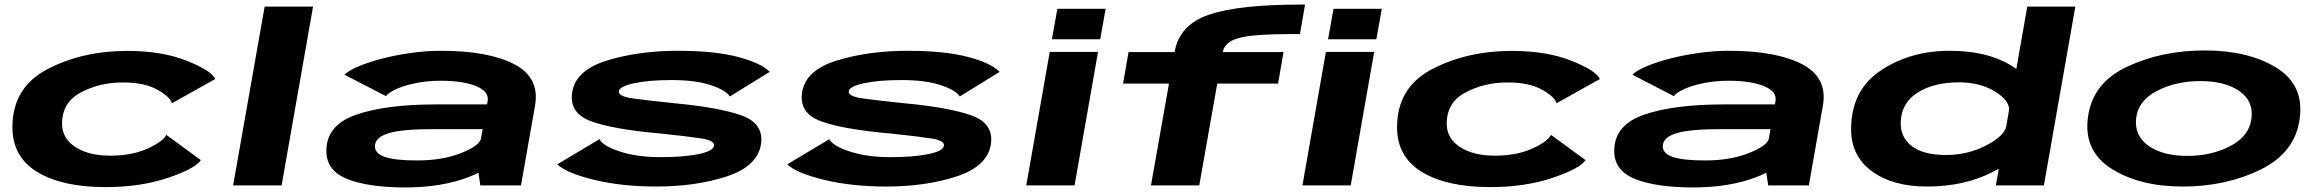

<svg xmlns="http://www.w3.org/2000/svg" viewBox="-20 -814 10190 843"><path d="M443.5 7.5Q252.5 7.5 143.5 -59Q34.5 -125.5 34.5 -255Q34.5 -430 188 -510.2Q341.5 -590.5 539 -590.5Q692 -590.5 801 -546.8Q910 -503 925 -467L734.5 -360.5Q729 -387 672.2 -419.5Q615.5 -452 519 -452Q418 -452 335.2 -408.2Q252.5 -364.5 252.5 -271Q252.5 -206.5 311 -168.5Q369.5 -130.5 463.5 -130.5Q560 -130.5 629 -162.2Q698 -194 710 -222L862 -111Q837 -73.5 716.8 -33Q596.5 7.5 443.5 7.5Z M1003.5 0 1142 -785H1354.5L1216.5 0Z M2089 0 2080.5 -56Q2062 -46 2040 -37.5Q1920.5 9 1759.5 9Q1597.5 9 1504.5 -28.2Q1411.5 -65.5 1413 -153.5Q1414 -265.5 1544.2 -310.5Q1674.5 -355.5 1893.5 -355.5H2118.5L2121 -370Q2128.5 -412 2070.5 -435.8Q2012.5 -459.5 1916.5 -459.5Q1859.5 -459.5 1809.2 -449.8Q1759 -440 1723.5 -424.5Q1688 -409 1674.5 -392L1492.5 -486Q1511 -504.5 1555 -523Q1599 -541.5 1659 -557Q1719 -572.5 1785.8 -581.8Q1852.5 -591 1915.5 -591Q2124.5 -591 2237.8 -532.2Q2351 -473.5 2329 -349.5L2267.5 0ZM2091.5 -203.5 2099 -247H1880.5Q1748 -247 1689.2 -230Q1630.5 -213 1626.5 -177Q1622.5 -142 1667.5 -125.8Q1712.5 -109.5 1811.5 -109.5Q1922.5 -109.5 2004.5 -142Q2083.5 -174 2091.5 -203.5Z M2861.5 5Q2708.5 5 2587.2 -24.8Q2466 -54.5 2427 -92.5L2612 -203Q2627 -173 2702.5 -148.5Q2778 -124 2878.5 -124Q2982.5 -124 3047.5 -137.5Q3112.5 -151 3115 -175Q3118 -197 3058.8 -206.2Q2999.5 -215.5 2878 -228Q2668.5 -246.5 2573 -282.5Q2477.5 -318.5 2492.5 -410Q2508 -506.5 2646.5 -548.8Q2785 -591 2956 -591Q3119 -591 3221.2 -563.8Q3323.5 -536.5 3359.5 -498.5L3184.5 -390.5Q3167.5 -418 3100.8 -440.2Q3034 -462.5 2928 -462.5Q2828 -462.5 2763.8 -448.5Q2699.5 -434.5 2697 -413Q2694.5 -391 2758 -382Q2821.5 -373 2938 -361Q3137.5 -342.5 3236.2 -307Q3335 -271.5 3321 -180Q3305.5 -83.5 3170 -39.2Q3034.5 5 2861.5 5Z M3871 5Q3718 5 3596.8 -24.8Q3475.5 -54.5 3436.5 -92.5L3621.5 -203Q3636.5 -173 3712 -148.5Q3787.5 -124 3888 -124Q3992 -124 4057 -137.5Q4122 -151 4124.5 -175Q4127.5 -197 4068.2 -206.2Q4009 -215.5 3887.5 -228Q3678 -246.5 3582.5 -282.5Q3487 -318.5 3502 -410Q3517.5 -506.5 3656 -548.8Q3794.5 -591 3965.5 -591Q4128.5 -591 4230.8 -563.8Q4333 -536.5 4369 -498.5L4194 -390.5Q4177 -418 4110.2 -440.2Q4043.5 -462.5 3937.5 -462.5Q3837.5 -462.5 3773.2 -448.5Q3709 -434.5 3706.5 -413Q3704 -391 3767.5 -382Q3831 -373 3947.5 -361Q4147 -342.5 4245.8 -307Q4344.5 -271.5 4330.5 -180Q4315 -83.5 4179.5 -39.2Q4044 5 3871 5Z M4486 0 4589 -586H4801L4698 0ZM4622.5 -775.5H4834.5L4810.5 -641.5H4598.5Z M5033.5 0 5112.5 -447H4911L4935 -585.5H5137Q5158.5 -705.5 5288 -749.5Q5418.5 -794 5693.5 -794H5710L5687.5 -664.5H5657Q5483.5 -664.5 5420 -647.5Q5357.5 -630.5 5348.5 -585.5H5615.5L5591.5 -447H5324.5L5245.5 0ZM5698.5 0 5801.5 -586H6013.5L5910.5 0ZM5835 -775.5H6047L6023 -641.5H5811Z M6523 7.5Q6332 7.5 6223 -59Q6114 -125.5 6114 -255Q6114 -430 6267.5 -510.2Q6421 -590.5 6618.5 -590.5Q6771.5 -590.5 6880.5 -546.8Q6989.5 -503 7004.5 -467L6814 -360.5Q6808.5 -387 6751.8 -419.5Q6695 -452 6598.5 -452Q6497.5 -452 6414.8 -408.2Q6332 -364.5 6332 -271Q6332 -206.5 6390.5 -168.5Q6449 -130.5 6543 -130.5Q6639.5 -130.5 6708.5 -162.2Q6777.5 -194 6789.5 -222L6941.5 -111Q6916.5 -73.5 6796.2 -33Q6676 7.5 6523 7.5Z M7743.5 0 7735 -56Q7716.5 -46 7694.5 -37.5Q7575 9 7414 9Q7252 9 7159 -28.2Q7066 -65.5 7067.5 -153.5Q7068.5 -265.5 7198.8 -310.5Q7329 -355.5 7548 -355.5H7773L7775.5 -370Q7783 -412 7725 -435.8Q7667 -459.5 7571 -459.5Q7514 -459.5 7463.8 -449.8Q7413.5 -440 7378 -424.5Q7342.5 -409 7329 -392L7147 -486Q7165.5 -504.5 7209.5 -523Q7253.5 -541.5 7313.5 -557Q7373.5 -572.5 7440.2 -581.8Q7507 -591 7570 -591Q7779 -591 7892.2 -532.2Q8005.5 -473.5 7983.5 -349.5L7922 0ZM7746 -203.5 7753.5 -247H7535Q7402.5 -247 7343.8 -230Q7285 -213 7281 -177Q7277 -142 7322 -125.8Q7367 -109.5 7466 -109.5Q7577 -109.5 7659 -142Q7738 -174 7746 -203.5Z M8743 0 8756 -73Q8743 -66 8729 -59Q8605.5 5 8440 5Q8290.5 5 8199 -62Q8107.5 -129 8107.5 -246Q8107.5 -417.5 8237.2 -504.2Q8367 -591 8540 -591Q8705 -591 8809 -527Q8821.5 -519.5 8833 -511.5L8881 -785H9092L8954 0ZM8788.5 -258 8801 -331Q8803 -372 8742 -410.5Q8676 -452.5 8580 -452.5Q8471.5 -452.5 8400.2 -407.8Q8329 -363 8325.5 -280.5Q8322 -213 8373 -173.2Q8424 -133.5 8524 -133.5Q8620 -133.5 8700.5 -175.5Q8778 -215.5 8788.5 -258Z M9564 5Q9374.5 5 9251.5 -72.8Q9128.5 -150.5 9147 -296.5Q9165.5 -448.5 9318 -520.5Q9470.5 -592.5 9660.5 -592.5Q9850 -592.5 9973 -517.8Q10096 -443 10077.5 -296.5Q10059 -145 9906.5 -70Q9754 5 9564 5ZM9583.5 -129.5Q9691 -129.5 9773.8 -173.5Q9856.5 -217.5 9865.5 -295Q9874.5 -371 9811.8 -414.5Q9749 -458 9641.5 -458Q9534 -458 9451 -415.2Q9368 -372.5 9359 -295Q9350.5 -218.5 9413.2 -174Q9476 -129.5 9583.5 -129.5Z"/></svg>

Font: Anybody UltraExpanded Regular
Style: Bold Italic
Weight: 700
Width: 9
Italic angle: -10°
Designer: Tyler Finck
Foundry: Etcetera Type Company
Version: Version 1.010; ttfautohint (v1.8.3) -l 8 -r 50 -G 200 -x 14 